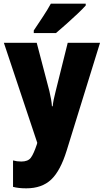

<svg xmlns="http://www.w3.org/2000/svg" viewBox="-20 -786 567 1046"><path d="M1 -553H180L249 -290Q254 -269 258 -246.5Q262 -224 263 -207H267Q270 -239 283 -288L349 -553H525L343 35Q309 145 258.5 192.5Q208 240 123 240Q102 240 84 238Q66 236 51 232V88Q72 94 96 94Q132 94 147.5 74Q163 54 181 0L183 -8ZM447 -756Q431 -738 402.5 -711Q374 -684 342.5 -656Q311 -628 285 -606H164V-620Q188 -656 213.5 -694.5Q239 -733 257 -766H447Z"/></svg>

Font: Noto Sans Tamil Condensed Black
Style: Regular
Weight: 900
Width: 3
Designer: Jelle Bosma - Monotype Design Team
Foundry: Monotype Imaging Inc.
Version: Version 2.004; ttfautohint (v1.8.4.7-5d5b)